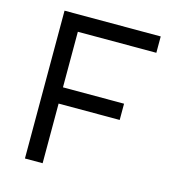

<svg xmlns="http://www.w3.org/2000/svg" viewBox="-104 -782 794 870"><g transform="rotate(15 293.0 -346.5)"><path d="M91.8 0H174.8V-279.8H461.4V-356H174.8V-616.7H543V-693.4H91.8Z"/></g></svg>

Font: Cascadia Code SemiLight
Style: Regular
Weight: 350
Monospace: yes
Designer: Aaron Bell
Foundry: Saja Typeworks
Version: Version 2404.023